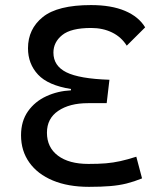

<svg xmlns="http://www.w3.org/2000/svg" viewBox="-20 -723 626 753"><path d="M336.9 -703.1Q416.5 -703.1 470.2 -680.4Q523.9 -657.7 549.3 -615.7L477.1 -543.9Q455.6 -578.1 419.4 -595.7Q383.3 -613.3 337.4 -613.3Q258.3 -613.3 223.9 -585.4Q189.5 -557.6 189.5 -516.6Q189.5 -464.8 240.2 -439.5Q291 -414.1 409.2 -410.2L398.4 -318.4H325.2Q252.9 -318.4 208.5 -288.3Q164.1 -258.3 164.1 -202.6Q164.1 -145 207.3 -112.5Q250.5 -80.1 326.7 -80.1Q366.7 -80.1 395.5 -82.5Q424.3 -85 451.9 -91.1Q479.5 -97.2 514.6 -108.4L537.1 -23.4Q505.9 -10.7 476.6 -3.4Q447.3 3.9 412.4 6.8Q377.4 9.8 329.1 9.8Q247.1 9.8 187.3 -15.1Q127.4 -40 95 -85.7Q62.5 -131.3 62.5 -192.4Q62.5 -248 89.8 -286.6Q117.2 -325.2 161.9 -345.7Q206.5 -366.2 258.3 -368.7V-374Q168.5 -388.2 129.2 -430.4Q89.8 -472.7 89.8 -533.7Q89.8 -609.4 147.9 -656.2Q206.1 -703.1 336.9 -703.1Z"/></svg>

Font: Caskaydia Cove
Style: Regular
Weight: 400
Monospace: yes
Designer: Aaron Bell
Foundry: Saja Typeworks
Version: Version 4.300; ttfautohint (v1.8.3)